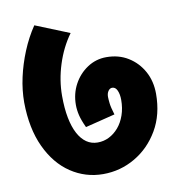

<svg xmlns="http://www.w3.org/2000/svg" viewBox="-77 -729 761 814"><g transform="rotate(-10 303.5 -322.0)"><path d="M303 14Q227 14 164 -28Q101 -70 63.5 -150.5Q26 -231 25 -343H188Q188 -289 196 -248Q204 -207 219 -179Q234 -151 255 -136.5Q276 -122 303 -122ZM303 14V-122Q329 -122 352 -133.5Q375 -145 393 -166Q411 -187 421.5 -217Q432 -247 432 -283H582Q582 -193 543 -126.5Q504 -60 440.5 -23Q377 14 303 14ZM25 -343Q25 -396 37 -450.5Q49 -505 71 -558.5Q93 -612 124 -658L270 -599Q231 -545 209.5 -477.5Q188 -410 188 -343ZM432 -282Q432 -307 424.5 -323.5Q417 -340 403 -340L401 -472Q454 -472 494.5 -447Q535 -422 558.5 -379.5Q582 -337 582 -282ZM265 -195Q250 -227 244.5 -250Q239 -273 239 -295L379 -305Q379 -296 381 -277.5Q383 -259 393 -227ZM239 -295Q239 -343 260.5 -383Q282 -423 319 -447.5Q356 -472 401 -472L403 -340Q393 -340 386 -330Q379 -320 379 -305Z"/></g></svg>

Font: Akshar Light
Style: Regular
Weight: 300
Designer: Tall Chai
Foundry: Tall Chai
Version: Version 1.100